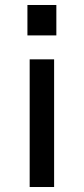

<svg xmlns="http://www.w3.org/2000/svg" viewBox="-20 -554 336 770"><path d="M206 -534V-412H90V-534ZM197 -316V196H99V-316Z"/></svg>

Font: Sora
Style: Regular
Weight: 400
Designer: Jonathan Barnbrook, Julián Moncada
Foundry: Barnbrook Fonts
Version: Version 2.000